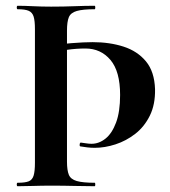

<svg xmlns="http://www.w3.org/2000/svg" viewBox="-20 -645 589 665"><path d="M101 -544Q101 -573 96.5 -587.5Q92 -602 79.5 -607.5Q67 -613 41 -613Q38 -613 38 -619Q38 -625 41 -625Q65 -625 94.5 -623.5Q124 -622 157 -622Q201 -622 238 -623.5Q275 -625 308 -625Q310 -625 310 -619Q310 -613 308 -613Q267 -613 246 -607Q225 -601 218.5 -585.5Q212 -570 212 -539V-85Q212 -55 218.5 -39.5Q225 -24 246 -18Q267 -12 308 -12Q310 -12 310 -6Q310 0 308 0Q275 0 238 -1Q201 -2 157 -2Q124 -2 94.5 -1Q65 0 41 0Q38 0 38 -6Q38 -12 41 -12Q67 -12 79.5 -17Q92 -22 96.5 -37Q101 -52 101 -81ZM147 -483Q183 -492 227 -495.5Q271 -499 301 -499Q360 -499 408 -483.5Q456 -468 485.5 -432.5Q515 -397 517 -336Q518 -283 499 -244.5Q480 -206 448.5 -181.5Q417 -157 380 -145Q343 -133 308 -133Q295 -133 282.5 -134.5Q270 -136 258 -138Q255 -139 256 -145.5Q257 -152 261 -151Q270 -150 279 -148.5Q288 -147 297 -147Q323 -147 345.5 -165Q368 -183 382 -220.5Q396 -258 396 -316Q396 -398 362.5 -437.5Q329 -477 276 -477Q244 -477 213 -472.5Q182 -468 156 -462Z"/></svg>

Font: Cormorant
Style: Bold
Weight: 700
Designer: Christian Thalmann (Catharsis Fonts)
Foundry: Catharsis Fonts
Version: Version 4.000